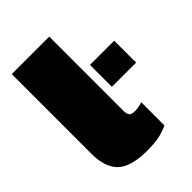

<svg xmlns="http://www.w3.org/2000/svg" viewBox="-201 -769 875 875"><g transform="rotate(-45 236.5 -332.0)"><path d="M225.1 9.8Q121.6 9.8 78.4 -31Q35.2 -71.8 35.2 -162.1V-673.8H276.9V-193.8Q276.9 -174.3 284.7 -165.8Q292.5 -157.2 312 -157.2Q338.9 -157.2 361.8 -166V-16.1Q328.1 -1.5 300 4.2Q272 9.8 225.1 9.8ZM316.9 -310.1V-451.2H473.1V-310.1Z"/></g></svg>

Font: Kanit Black
Style: Regular
Weight: 900
Designer: Katatrad Team
Foundry: CadsonDemak
Version: Version 1.000;PS 001.000;hotconv 1.0.88;makeotf.lib2.5.64775